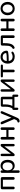

<svg xmlns="http://www.w3.org/2000/svg" viewBox="3044 -3580 724 6851"><g transform="rotate(-90 3405.5 -154.0)"><path d="M77.3 -41.1V-433.9Q77.3 -459.7 91.1 -473.4Q104.8 -487.1 130.5 -487.1H459.5Q485.3 -487.1 499 -473.4Q512.7 -459.7 512.7 -433.9V-41.1Q512.7 -17.9 500.3 -5.3Q487.9 7.3 465.4 7.3Q442.9 7.3 430.8 -5.3Q418.7 -17.9 418.7 -41.1V-412.3H171.3V-41.1Q171.3 -17.5 159.6 -5.1Q147.8 7.3 124.7 7.3Q102.1 7.3 89.7 -5.3Q77.3 -17.9 77.3 -41.1Z M664.2 139.6V-446.7Q664.2 -469.9 675.4 -482.1Q686.5 -494.4 708.4 -494.4Q731 -494.4 742.1 -482.1Q753.2 -469.9 753.2 -446.7V-356.7L742.2 -375.5Q758 -430.7 805.4 -463.5Q852.8 -496.4 917.5 -496.4Q981.8 -496.4 1029.1 -465.6Q1076.3 -434.8 1102.2 -377.9Q1128.1 -321.1 1128.1 -243.9Q1128.1 -166.6 1102.7 -109.5Q1077.3 -52.4 1029.6 -21.6Q981.8 9.3 917.5 9.3Q853.5 9.3 806.3 -23Q759.2 -55.2 742.9 -109.7H754.5V139.6Q754.5 162.7 743 175Q731.6 187.3 709 187.3Q686.5 187.3 675.4 175Q664.2 162.7 664.2 139.6ZM1037.5 -243.9Q1037.5 -329.7 999.1 -376Q960.7 -422.3 895.2 -422.3Q828.9 -422.3 790.9 -376Q752.9 -329.7 752.9 -243.9Q752.9 -158 790.9 -111.4Q828.9 -64.8 895.2 -64.8Q960.7 -64.8 999.1 -111.4Q1037.5 -158 1037.5 -243.9Z M1260.3 -43.3V-448.6Q1260.3 -470.5 1271.8 -482.4Q1283.3 -494.4 1303.5 -494.4Q1323.8 -494.4 1334.8 -482.4Q1345.7 -470.5 1345.7 -448.6V-92.1H1320.5L1598.8 -464.1Q1608.8 -478.4 1621.1 -486.4Q1633.4 -494.4 1652.7 -494.4Q1674.2 -494.4 1684.8 -482.3Q1695.5 -470.2 1695.5 -444.4V-38.6Q1695.5 -16.7 1684.5 -4.7Q1673.6 7.3 1653.3 7.3Q1632 7.3 1621 -4.5Q1610.1 -16.3 1610.1 -38.6V-395.6H1636L1357 -23Q1346.3 -8.1 1334.4 -0.4Q1322.4 7.3 1303.8 7.3Q1282.3 7.3 1271.3 -5.1Q1260.3 -17.5 1260.3 -43.3Z M1850.3 -41.1V-446.7Q1850.3 -469.9 1862.7 -482.1Q1875.1 -494.4 1897.7 -494.4Q1920.2 -494.4 1932.3 -482.1Q1944.3 -469.9 1944.3 -446.7V-288.4H2194.7V-446.7Q2194.7 -469.9 2206.8 -482.1Q2218.9 -494.4 2241.4 -494.4Q2263.9 -494.4 2276.3 -482.1Q2288.7 -469.9 2288.7 -446.7V-41.1Q2288.7 -17.9 2276.3 -5.3Q2263.9 7.3 2241.4 7.3Q2218.9 7.3 2206.8 -5.3Q2194.7 -17.9 2194.7 -41.1V-213.2H1944.3V-41.1Q1944.3 -17.5 1932.6 -5.1Q1920.8 7.3 1897.7 7.3Q1875.1 7.3 1862.7 -5.3Q1850.3 -17.9 1850.3 -41.1Z M2502.1 103Q2505.7 103 2509 103Q2519.5 103 2529.8 92Q2540.1 81 2552 55.8L2556.3 46.7L2590.7 -30.8V9.2L2402 -429.3Q2394.2 -446.5 2396.8 -461.5Q2399.4 -476.6 2411.1 -485.5Q2422.9 -494.4 2443.6 -494.4Q2461 -494.4 2471.6 -486Q2482.2 -477.6 2490.6 -456.7L2646.2 -74.1H2618.4L2776.2 -457.3Q2784.6 -478.2 2795.5 -486.3Q2806.5 -494.4 2826.1 -494.4Q2842.7 -494.4 2853 -485.3Q2863.3 -476.2 2865.1 -461.5Q2866.8 -446.8 2859.7 -430.3L2643.7 67.2L2639.5 77.3Q2618.7 133.9 2585.6 158.9Q2552.5 184 2510.9 183.6Q2486.5 183.6 2473.1 171.7Q2459.7 159.8 2460.1 140.9Q2460.1 129.6 2465.8 121.4Q2471.6 113.2 2481.3 108.7Q2491 104.3 2502.1 103Z M2909.4 94V-29.2Q2909.4 -51.2 2921.2 -63Q2933 -74.8 2955 -74.8H3005.4L2949.4 -55.2Q2989.2 -108.3 3006.5 -175.4Q3023.9 -242.4 3023.9 -344.8V-433.9Q3023.9 -459.7 3037.6 -473.4Q3051.3 -487.1 3077 -487.1H3325.9Q3351.7 -487.1 3365.4 -473.4Q3379.1 -459.7 3379.1 -433.9V-31.4L3335.7 -74.8H3411.2Q3433.2 -74.8 3445 -63Q3456.8 -51.2 3456.8 -29.2V94Q3456.8 114.6 3446.5 125.9Q3436.2 137.3 3416.5 137.3Q3396.9 137.3 3386.6 125.9Q3376.2 114.6 3376.2 94V0H2990V94Q2990 114.6 2979.6 125.9Q2969.3 137.3 2950.3 137.3Q2930.7 137.3 2920 125.9Q2909.4 114.6 2909.4 94ZM3290.1 -74.8V-413.5H3106.2V-326.6Q3106.2 -254 3091.8 -187.9Q3077.5 -121.7 3050.7 -74.8Z M3560.3 -43.3V-448.6Q3560.3 -470.5 3571.8 -482.4Q3583.3 -494.4 3603.5 -494.4Q3623.8 -494.4 3634.8 -482.4Q3645.7 -470.5 3645.7 -448.6V-92.1H3620.5L3898.8 -464.1Q3908.8 -478.4 3921.1 -486.4Q3933.4 -494.4 3952.7 -494.4Q3974.2 -494.4 3984.8 -482.3Q3995.5 -470.2 3995.5 -444.4V-38.6Q3995.5 -16.7 3984.5 -4.7Q3973.6 7.3 3953.3 7.3Q3932 7.3 3921 -4.5Q3910.1 -16.3 3910.1 -38.6V-395.6H3936L3657 -23Q3646.3 -8.1 3634.4 -0.4Q3622.4 7.3 3603.8 7.3Q3582.3 7.3 3571.3 -5.1Q3560.3 -17.5 3560.3 -43.3Z M4252.2 -41.1V-411.9H4112.7Q4092.7 -411.9 4081.6 -421.6Q4070.6 -431.3 4070.6 -449.7Q4070.6 -467.1 4081.6 -477.1Q4092.7 -487.1 4112.7 -487.1H4485.8Q4506.2 -487.1 4517 -477.6Q4527.8 -468.1 4527.8 -449.7Q4527.8 -431.3 4516.8 -421.6Q4505.8 -411.9 4485.8 -411.9H4346.2V-41.1Q4346.2 -17.5 4334.5 -5.1Q4322.7 7.3 4299.5 7.3Q4277 7.3 4264.6 -5.3Q4252.2 -17.9 4252.2 -41.1Z M4560.9 -242.5Q4560.9 -316.9 4591.5 -374.5Q4622.1 -432.1 4676.4 -464.3Q4730.7 -496.4 4799.8 -496.4Q4865.3 -496.4 4916.3 -468.1Q4967.3 -439.7 4995.6 -389.7Q5023.8 -339.7 5023.8 -278.8Q5023.8 -261.4 5017.1 -251Q5010.4 -240.7 4998.6 -235.1Q4986.7 -229.5 4967.6 -225L4957.3 -222.7Q4908.7 -213.5 4852.8 -210.1Q4796.8 -206.7 4706.6 -205.5Q4670.7 -205.5 4633.9 -204.5L4635.5 -274H4678.3Q4778.8 -274 4841.1 -278Q4903.4 -282 4954.4 -298.3L4938.1 -285Q4940 -347.7 4901.1 -383.9Q4862.2 -420 4799.4 -420Q4728.9 -420 4691.6 -376.9Q4654.3 -333.7 4652.1 -256.6L4651.7 -244.1Q4650.2 -184.6 4670.5 -144.6Q4690.7 -104.5 4727.6 -85.1Q4764.6 -65.6 4814.2 -65.6Q4845.8 -65.6 4873.8 -73.9Q4901.7 -82.2 4931.6 -101.3Q4953 -113.4 4971.1 -103.8Q4989.2 -94.2 4989.9 -73.9Q4990.7 -53.6 4968.6 -38.6Q4937.9 -16 4896.6 -3.4Q4855.3 9.3 4813.7 9.3Q4735.4 9.3 4678.3 -21.4Q4621.1 -52 4591 -108.6Q4560.9 -165.3 4560.9 -242.5Z M5475.6 -41.1V-412.3H5291.7V-351.9Q5291.7 -249 5277.8 -180Q5264 -111 5232.9 -67.1Q5201.9 -23.1 5150.7 1.1Q5125.3 12.1 5106.2 -0.8Q5087.1 -13.7 5087.4 -36.6Q5087.7 -59.5 5111.6 -73.3Q5147.7 -94.2 5168.1 -129Q5188.5 -163.7 5196.4 -217.2Q5204.3 -270.7 5204.3 -354.8V-433.9Q5204.3 -459.7 5218.1 -473.4Q5231.8 -487.1 5257.5 -487.1H5516.4Q5542.2 -487.1 5555.9 -473.4Q5569.6 -459.7 5569.6 -433.9V-41.1Q5569.6 -17.9 5557.2 -5.3Q5544.8 7.3 5522.3 7.3Q5499.7 7.3 5487.7 -5.3Q5475.6 -17.9 5475.6 -41.1Z M5724.3 -41.1V-446.7Q5724.3 -469.9 5736.7 -482.1Q5749.1 -494.4 5771.7 -494.4Q5794.2 -494.4 5806.3 -482.1Q5818.3 -469.9 5818.3 -446.7V-288.4H6068.7V-446.7Q6068.7 -469.9 6080.8 -482.1Q6092.9 -494.4 6115.4 -494.4Q6137.9 -494.4 6150.3 -482.1Q6162.7 -469.9 6162.7 -446.7V-41.1Q6162.7 -17.9 6150.3 -5.3Q6137.9 7.3 6115.4 7.3Q6092.9 7.3 6080.8 -5.3Q6068.7 -17.9 6068.7 -41.1V-213.2H5818.3V-41.1Q5818.3 -17.5 5806.6 -5.1Q5794.8 7.3 5771.7 7.3Q5749.1 7.3 5736.7 -5.3Q5724.3 -17.9 5724.3 -41.1Z M6288 -243.9Q6288 -316.3 6318.1 -373.9Q6348.3 -431.5 6402.3 -463.9Q6456.3 -496.4 6525.7 -496.4Q6595 -496.4 6649.1 -463.9Q6703.1 -431.5 6733.2 -373.9Q6763.3 -316.3 6763.3 -243.9Q6763.3 -170.9 6733.2 -113.3Q6703.1 -55.6 6649.1 -23.2Q6595 9.3 6525.7 9.3Q6456.3 9.3 6402.3 -23.2Q6348.3 -55.6 6318.1 -113.3Q6288 -170.9 6288 -243.9ZM6671.5 -243.9Q6671.5 -296.9 6652.5 -337.3Q6633.5 -377.8 6600.2 -400.1Q6567 -422.3 6525.7 -422.3Q6484.3 -422.3 6451.1 -400.1Q6417.8 -377.8 6398.5 -337.3Q6379.2 -296.9 6379.2 -243.9Q6379.2 -190.9 6398.5 -150.1Q6417.8 -109.3 6451.1 -87.1Q6484.3 -64.8 6525.7 -64.8Q6567 -64.8 6600.2 -87.1Q6633.5 -109.3 6652.5 -150.1Q6671.5 -190.9 6671.5 -243.9Z"/></g></svg>

Font: SN Pro Thin
Style: Regular
Weight: 200
Designer: Tobias Whetton
Foundry: Supernotes
Version: Version 1.003;Glyphs 3.3 (3324)